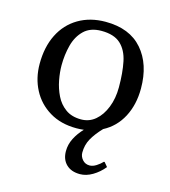

<svg xmlns="http://www.w3.org/2000/svg" viewBox="-101 -547 733 827"><g transform="rotate(15 265.0 -133.5)"><path d="M436 137.7Q414.6 164.1 386.5 180.7Q358.4 197.3 330.6 197.3Q291.5 197.3 269.3 175.5Q247.1 153.8 247.1 116.7Q247.1 86.9 261.2 59.3Q275.4 31.7 297.9 8.3Q290.5 9.3 282 9.8Q273.4 10.3 265.1 10.3Q195.3 10.3 144.8 -20.3Q94.2 -50.8 67.4 -102.3Q40.5 -153.8 40.5 -217.3Q40.5 -292.5 68.4 -348.1Q96.2 -403.8 148.2 -434.6Q200.2 -465.3 269 -465.3Q376.5 -465.3 433.1 -400.1Q489.7 -335 489.7 -226.6Q489.7 -154.8 460.7 -99.6Q431.6 -44.4 377.4 -16.1Q347.7 15.1 332.3 43Q316.9 70.8 316.9 105Q316.9 122.1 329.1 136.2Q341.3 150.4 361.3 150.4Q375.5 150.4 391.1 140.4Q406.7 130.4 417.5 118.7L420.9 119.6ZM261.7 -422.9Q212.4 -422.9 184.1 -395.5Q155.8 -368.2 144.5 -325.2Q133.3 -282.2 133.3 -235.4Q133.3 -204.6 139.9 -169.7Q146.5 -134.8 161.9 -103.3Q177.2 -71.8 204.8 -51.8Q232.4 -31.7 274.4 -31.7Q310.5 -31.7 337.6 -54.7Q364.7 -77.6 380.6 -117.7Q396.5 -157.7 396.5 -207.5Q396.5 -272.5 386.5 -320.8Q376.5 -369.1 347.2 -396Q317.9 -422.9 261.7 -422.9Z"/></g></svg>

Font: Kurinto Seri
Style: Regular
Weight: 400
Designer: Kurinto was developed by Clint Goss from a range of fonts that are compatible with the SIL Open Font License Version 1.1
Foundry: Clinton F. Goss
Version: Version 2.196; July 25, 2020